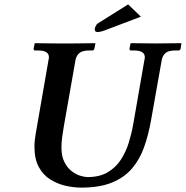

<svg xmlns="http://www.w3.org/2000/svg" viewBox="-20 -843 847 875"><path d="M564 -823 622 -767 469 -709Q452 -702 441.5 -699.5Q431 -697 424 -697Q412 -697 412 -709V-712Q413 -717 416.5 -725Q420 -733 427 -737ZM638 -569Q640 -577 640 -582Q640 -613 591 -613H577Q570 -613 570 -621L575 -645L577 -646Q577 -646 597.5 -646Q618 -646 645 -645.5Q672 -645 691 -645Q709 -645 736 -645.5Q763 -646 784 -646Q805 -646 805 -646L807 -645L803 -621Q801 -613 793 -613H779Q748 -613 734.5 -601.5Q721 -590 717 -569L668 -293Q656 -226 636 -170.5Q616 -115 580.5 -74Q545 -33 489 -10.5Q433 12 350 12Q317 12 280.5 4Q244 -4 211 -24Q178 -44 157.5 -80.5Q137 -117 137 -175Q137 -202 143 -235L201 -569Q203 -577 203 -582Q203 -613 154 -613H140Q133 -613 133 -621L138 -645L140 -646Q140 -646 155.5 -646Q171 -646 193.5 -645.5Q216 -645 238.5 -645Q261 -645 276 -645Q290 -645 312.5 -645Q335 -645 358 -645.5Q381 -646 397 -646Q413 -646 413 -646L415 -645L410 -621Q408 -613 401 -613H387Q356 -613 342 -601.5Q328 -590 324 -569L271 -268Q267 -244 263.5 -219.5Q260 -195 260 -171Q260 -131 273.5 -104.5Q287 -78 306.5 -63Q326 -48 346 -42Q366 -36 379 -36Q434 -36 471 -58Q508 -80 531 -115.5Q554 -151 567 -193.5Q580 -236 587 -276Z"/></svg>

Font: Libertinus Serif SemiBold
Style: Italic
Weight: 600
Italic angle: -11.5°
Designer: Philipp H. Poll, Khaled Hosny
Foundry: Caleb Maclennan
Version: Version 7.051;RELEASE